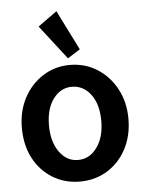

<svg xmlns="http://www.w3.org/2000/svg" viewBox="-52 -745 604 797"><g transform="rotate(-5 250.0 -346.5)"><path d="M249 10Q187 10 136.5 -20.5Q86 -51 57 -105.5Q28 -160 28 -233Q28 -302 57 -357Q86 -412 136.5 -444Q187 -476 249 -476Q312 -476 362.5 -444Q413 -412 442.5 -357Q472 -302 472 -233Q472 -161 442.5 -106Q413 -51 362.5 -20.5Q312 10 249 10ZM249 -80Q297 -80 328 -122.5Q359 -165 359 -233Q359 -303 328 -344Q297 -385 249 -385Q203 -385 172 -344Q141 -303 141 -233Q141 -165 171.5 -122.5Q202 -80 249 -80ZM244 -504 134 -646 213 -703 296 -537Z"/></g></svg>

Font: Inconsolata
Style: Bold
Weight: 700
Monospace: yes
Designer: Raph Levien, Cyreal, Brenton Simpson
Foundry: Raph Levien, Cyreal, Google
Version: Version 3.100; ttfautohint (v1.8.4.7-5d5b)